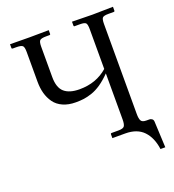

<svg xmlns="http://www.w3.org/2000/svg" viewBox="-141 -756 916 1008"><g transform="rotate(-20 317.0 -252.5)"><path d="M528.8 -74.2Q528.8 -47.9 535.4 -36.4Q542 -24.9 564.9 -24.9H582Q588.9 -24.9 595.7 -20Q602.5 -15.1 603 -4.9L609.9 141.1H583Q574.2 75.7 538.6 38.3Q502.9 1 437 1H365.2V-21Q365.2 -25.9 370.1 -25.9H409.2Q435.1 -25.9 442.1 -35.9Q449.2 -45.9 449.2 -73.2V-330.1Q420.4 -300.8 393.3 -282.2Q366.2 -263.7 340.6 -255.1Q314.9 -246.6 295.2 -243.9Q275.4 -241.2 250 -241.2Q209 -241.2 178.5 -254.9Q147.9 -268.6 130.6 -293Q113.3 -317.4 105.2 -346.9Q97.2 -376.5 97.2 -412.1V-578.1Q97.2 -605 89.6 -612.5Q82 -620.1 53.2 -620.1H36.1Q28.8 -620.1 28.8 -625V-646L137.2 -645L245.1 -646V-625Q245.1 -620.1 238.8 -620.1H222.2Q192.4 -620.1 185.3 -611.8Q178.2 -603.5 178.2 -578.1V-408.2Q178.2 -349.1 206.8 -324Q235.4 -298.8 292 -298.8Q385.7 -298.8 449.2 -355V-577.1Q449.2 -604 442.4 -611.6Q435.5 -619.1 409.2 -619.1H378.9Q375 -619.1 375 -624V-646L488.8 -644L604 -646V-625Q604 -619.1 598.1 -619.1H568.8Q543 -619.1 535.9 -611.8Q528.8 -604.5 528.8 -577.1Z"/></g></svg>

Font: Linux Biolinum G
Style: Regular
Weight: 400
Designer: Philipp H. Poll
Foundry: Philipp H. Poll
Version: Version 1.1.0 ; ttfautohint (v1.6)